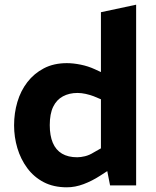

<svg xmlns="http://www.w3.org/2000/svg" viewBox="-20 -790 664 818"><path d="M265 8Q208 8 166 -14Q124 -36 96 -74Q68 -112 54 -159Q40 -206 40 -256Q40 -308 54 -355.5Q68 -403 96.5 -440Q125 -477 167 -499Q209 -521 265 -521Q292 -521 324 -514.5Q356 -508 384 -495L410 -483V-738L560 -770V0H449L437 -61L406 -41Q372 -19 336 -5.5Q300 8 265 8ZM192 -257Q192 -212 205 -181.5Q218 -151 244 -135.5Q270 -120 309 -120Q324 -120 342.5 -124.5Q361 -129 380 -141L410 -158V-367L379 -380Q363 -386 345 -390Q327 -394 310 -394Q275 -394 248 -379.5Q221 -365 206.5 -335Q192 -305 192 -257Z"/></svg>

Font: REM Medium SemiBold
Style: Regular
Weight: 600
Version: Version 1.005;gftools[0.9.28]